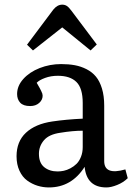

<svg xmlns="http://www.w3.org/2000/svg" viewBox="-20 -799 579 833"><path d="M123 -580.1 97.2 -605 210.9 -756.8Q228.5 -778.8 250 -778.8Q261.2 -778.8 270 -773.2Q278.8 -767.6 291 -751L399.9 -606L373 -580.1L250 -680.2ZM191.9 14.2Q166.5 14.2 142.8 6.8Q119.1 -0.5 98.1 -15.6Q77.1 -30.8 64.5 -58.1Q51.8 -85.4 51.8 -121.1Q51.8 -185.1 92.5 -223.1Q133.3 -261.2 207 -272Q266.1 -280.8 338.9 -284.2V-352.1Q338.9 -416.5 311.5 -443.4Q284.2 -470.2 231 -470.2Q200.7 -470.2 175.5 -460.9Q150.4 -451.7 139.2 -439.9Q140.1 -438 145.3 -429.2Q150.4 -420.4 152.6 -416.3Q154.8 -412.1 158.4 -405Q162.1 -397.9 163.6 -392.8Q165 -387.7 165 -383.8Q165 -365.7 149.9 -352.3Q134.8 -338.9 110.8 -338.9Q81.1 -338.9 67.6 -353.5Q54.2 -368.2 54.2 -391.1Q54.2 -426.3 81.1 -456.3Q107.9 -486.3 152.1 -503.7Q196.3 -521 245.1 -521Q277.8 -521 304.4 -516.1Q331.1 -511.2 355.5 -498.8Q379.9 -486.3 396.2 -466.6Q412.6 -446.8 422.4 -414.8Q432.1 -382.8 432.1 -340.8V-100.1Q432.1 -37.6 523.9 -64L534.2 -25.9Q515.1 -7.3 488.5 3.4Q461.9 14.2 441.9 14.2Q356 14.2 347.2 -75.2Q290.5 14.2 191.9 14.2ZM230 -55.2Q243.2 -55.2 256.8 -58.1Q270.5 -61 285.4 -68.8Q300.3 -76.7 312 -88.1Q323.7 -99.6 331.3 -118.7Q338.9 -137.7 338.9 -161.1V-231.9Q295.9 -231.9 242.2 -223.1Q192.9 -216.3 170.9 -190.7Q148.9 -165 148.9 -131.8Q148.9 -92.3 171.9 -73.7Q194.8 -55.2 230 -55.2Z"/></svg>

Font: Literata Book
Style: Regular
Weight: 400
Designer: Latin by Veronika Burian and Jose Scaglione. Greek by Irene Vlachou. Cyrillic by Vera Evstafieva
Foundry: TypeTogether
Version: Version 2.003;PS 002.003;hotconv 1.0.88;makeotf.lib2.5.64775